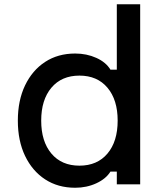

<svg xmlns="http://www.w3.org/2000/svg" viewBox="-20 -868 790 904"><path d="M334 16Q253 16 192.5 -23.5Q132 -63 98 -134Q64 -205 64 -300Q64 -395 98 -466Q132 -537 192.5 -576.5Q253 -616 334 -616Q388 -616 433.5 -595.5Q479 -575 500 -540H530V-848H640V0H530V-60H500Q479 -26 433.5 -5Q388 16 334 16ZM354 -88Q438 -88 486 -145Q534 -202 534 -300Q534 -398 486 -455Q438 -512 354 -512Q270 -512 222 -455Q174 -398 174 -300Q174 -202 222 -145Q270 -88 354 -88Z"/></svg>

Font: Martian Mono SemiExpanded
Style: Regular
Weight: 400
Width: 6
Monospace: yes
Designer: Roman Shamin
Foundry: Evil Martians
Version: Version 1.000